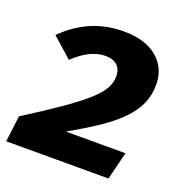

<svg xmlns="http://www.w3.org/2000/svg" viewBox="-117 -682 748 780"><g transform="rotate(20 256.5 -291.5)"><path d="M486 -424Q486 -380 470 -342.5Q454 -305 419.5 -269Q385 -233 332 -197Q279 -161 206 -120H464L434 0H-8L6 -113Q98 -171 159 -213.5Q220 -256 256 -288Q292 -320 307 -346.5Q322 -373 322 -400Q322 -431 304 -447.5Q286 -464 253 -464Q187 -464 118 -398L32 -474Q86 -528 150 -555.5Q214 -583 289 -583Q382 -583 434 -539.5Q486 -496 486 -424Z"/></g></svg>

Font: Qjlgwqiwhsfqbnnlvksmvfsycuq
Style: Regular
Weight: 700
Italic angle: -8°
Designer: Carrois Corporate & Edenspiekermann
Foundry: Carrois Corporate GbR & Edenspiekermann AG
Version: Version 2.001